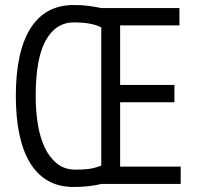

<svg xmlns="http://www.w3.org/2000/svg" viewBox="-20 -732 788 764"><path d="M383 -623Q361 -634 333 -638.5Q305 -643 275 -643Q202 -643 162 -571Q122 -499 122 -350Q122 -291 130.5 -238Q139 -185 158 -145Q177 -105 207 -81Q237 -57 280 -57Q303 -57 327 -59Q351 -61 383 -73ZM383 0Q363 5 335 8.5Q307 12 273 12Q213 12 169.5 -13.5Q126 -39 98 -86.5Q70 -134 56.5 -200.5Q43 -267 43 -350Q43 -527 101.5 -619.5Q160 -712 273 -712Q309 -712 333.5 -708.5Q358 -705 383 -700H694V-631H458V-394H674V-325H458V-69H699V0Z"/></svg>

Font: PT Sans Narrow
Style: Regular
Weight: 400
Width: 3
Designer: A.Korolkova, O.Umpeleva, V.Yefimov
Foundry: ParaType Ltd
Version: Version 2.003W OFL